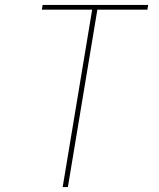

<svg xmlns="http://www.w3.org/2000/svg" viewBox="-20 -755 640 775"><path d="M233 0 352 -716H149L152 -735H578L575 -716H373L254 0Z"/></svg>

Font: Iosevka SS04 Th Ex Obl
Style: Regular
Weight: 100
Width: 7
Italic angle: -9°
Monospace: yes
Designer: Belleve Invis
Foundry: Belleve Invis
Version: Version 19.0.0; ttfautohint (v1.8.4)